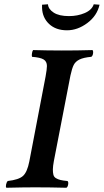

<svg xmlns="http://www.w3.org/2000/svg" viewBox="-20 -883 489 905"><path d="M268.1 -645 269 -644V-645H290Q339.8 -645 416 -647Q420.4 -642.1 418.5 -630.4Q416.5 -618.7 410.2 -615.2Q373.5 -611.8 354.7 -602.5Q335.9 -593.3 327.6 -577.1Q319.3 -561 312 -526.9L233.9 -124Q229.5 -100.1 229.2 -85Q229 -69.8 231.7 -59.3Q234.4 -48.8 243.7 -43.2Q252.9 -37.6 264.9 -34.7Q276.9 -31.7 297.9 -29.8Q303.2 -26.4 301.3 -13.9Q299.3 -1.5 293 2Q216.8 0 147.9 0H142.1Q89.8 0 9.8 2Q6.3 -3.4 8.8 -13.9Q11.2 -24.4 16.1 -29.8Q68.4 -35.6 88.4 -53.7Q108.4 -71.8 118.2 -122.1L194.8 -522Q201.2 -557.6 201.2 -571.8Q201.2 -593.3 185.5 -602.8Q169.9 -612.3 130.9 -615.2Q128.9 -622.1 130.9 -632.8Q132.8 -643.6 136.2 -647Q204.6 -645 268.1 -645ZM449.2 -860.8Q437.5 -808.6 391.6 -774.4Q345.7 -740.2 295.9 -740.2Q243.2 -740.2 211.4 -770Q179.7 -799.8 178.2 -846.2V-860.8L206.1 -862.8Q207.5 -840.3 232.9 -823.7Q258.3 -807.1 305.2 -807.1Q345.7 -807.1 379.4 -821.5Q413.1 -835.9 421.9 -862.8Z"/></svg>

Font: Common Serif SemiBold
Style: Italic
Weight: 600
Italic angle: -12°
Designer: Philipp H. Poll, Khaled Hosny
Foundry: Stefan Peev, Context Ltd.
Version: Version 1.026